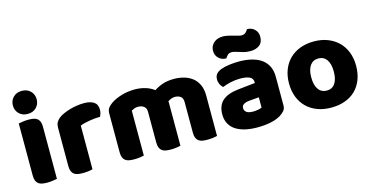

<svg xmlns="http://www.w3.org/2000/svg" viewBox="-75 -1077 2808 1449"><g transform="rotate(-15 1329.5 -352.5)"><path d="M48 -621Q48 -659 73.5 -685Q99 -711 141 -711Q183 -711 208.5 -685Q234 -659 234 -621Q234 -583 208.5 -557Q183 -531 141 -531Q99 -531 73.5 -557Q48 -583 48 -621ZM226 -1Q215 1 193.5 4.5Q172 8 150 8Q128 8 110.5 5Q93 2 81 -7Q69 -16 62.5 -31.5Q56 -47 56 -72V-479Q67 -481 88.5 -484.5Q110 -488 132 -488Q154 -488 171.5 -485Q189 -482 201 -473Q213 -464 219.5 -448.5Q226 -433 226 -408Z M504 -1Q494 2 472.5 5Q451 8 428 8Q406 8 388.5 5Q371 2 359 -7Q347 -16 340.5 -31.5Q334 -47 334 -72V-372Q334 -395 342.5 -411.5Q351 -428 367 -441Q383 -454 406.5 -464.5Q430 -475 457 -483Q484 -491 513 -495.5Q542 -500 571 -500Q619 -500 647 -481.5Q675 -463 675 -421Q675 -407 671 -393.5Q667 -380 661 -369Q640 -369 618 -367Q596 -365 575 -361Q554 -357 535.5 -352.5Q517 -348 504 -342Z M968 -501Q1009 -501 1048.5 -489.5Q1088 -478 1117 -455Q1147 -475 1184.5 -488Q1222 -501 1275 -501Q1313 -501 1349.5 -491Q1386 -481 1414.5 -459.5Q1443 -438 1460 -402.5Q1477 -367 1477 -316V-1Q1467 2 1445.5 5Q1424 8 1401 8Q1379 8 1361.5 5Q1344 2 1332 -7Q1320 -16 1313.5 -31.5Q1307 -47 1307 -72V-311Q1307 -341 1290 -354.5Q1273 -368 1244 -368Q1230 -368 1214 -361.5Q1198 -355 1190 -348Q1191 -344 1191 -340.5Q1191 -337 1191 -334V-1Q1180 2 1158.5 5Q1137 8 1115 8Q1093 8 1075.5 5Q1058 2 1046 -7Q1034 -16 1027.5 -31.5Q1021 -47 1021 -72V-311Q1021 -341 1002.5 -354.5Q984 -368 958 -368Q940 -368 927 -362.5Q914 -357 905 -352V-1Q895 2 873.5 5Q852 8 829 8Q807 8 789.5 5Q772 2 760 -7Q748 -16 741.5 -31.5Q735 -47 735 -72V-374Q735 -401 746.5 -417Q758 -433 778 -447Q812 -471 862.5 -486Q913 -501 968 -501Z M1789 -108Q1806 -108 1826.5 -111.5Q1847 -115 1857 -121V-201L1785 -195Q1757 -193 1739 -183Q1721 -173 1721 -153Q1721 -133 1736.5 -120.5Q1752 -108 1789 -108ZM1781 -501Q1835 -501 1879.5 -490Q1924 -479 1955.5 -456.5Q1987 -434 2004 -399.5Q2021 -365 2021 -318V-94Q2021 -68 2006.5 -51.5Q1992 -35 1972 -23Q1907 16 1789 16Q1736 16 1693.5 6Q1651 -4 1620.5 -24Q1590 -44 1573.5 -75Q1557 -106 1557 -147Q1557 -216 1598 -253Q1639 -290 1725 -299L1856 -313V-320Q1856 -349 1830.5 -361.5Q1805 -374 1757 -374Q1719 -374 1683 -366Q1647 -358 1618 -346Q1605 -355 1596 -373.5Q1587 -392 1587 -412Q1587 -438 1599.5 -453.5Q1612 -469 1638 -480Q1667 -491 1706.5 -496Q1746 -501 1781 -501ZM1803 -697Q1821 -692 1833 -689Q1845 -686 1853 -686Q1875 -686 1887 -699Q1899 -712 1904 -721Q1939 -721 1962.5 -698.5Q1986 -676 1986 -641Q1986 -596 1958 -575Q1930 -554 1888 -554Q1874 -554 1860 -555.5Q1846 -557 1829 -562L1789 -574Q1775 -578 1765.5 -580.5Q1756 -583 1747 -583Q1725 -583 1713.5 -570.5Q1702 -558 1696 -548Q1661 -548 1637.5 -570.5Q1614 -593 1614 -628Q1614 -650 1622.5 -666.5Q1631 -683 1645 -694Q1659 -705 1676.5 -710Q1694 -715 1712 -715Q1725 -715 1743.5 -712Q1762 -709 1803 -697Z M2628 -243Q2628 -181 2609 -132.5Q2590 -84 2555.5 -51Q2521 -18 2473 -1Q2425 16 2366 16Q2307 16 2259 -2Q2211 -20 2176.5 -53.5Q2142 -87 2123 -135Q2104 -183 2104 -243Q2104 -302 2123 -350Q2142 -398 2176.5 -431.5Q2211 -465 2259 -483Q2307 -501 2366 -501Q2425 -501 2473 -482.5Q2521 -464 2555.5 -430.5Q2590 -397 2609 -349Q2628 -301 2628 -243ZM2278 -243Q2278 -182 2301.5 -149.5Q2325 -117 2367 -117Q2409 -117 2431.5 -150Q2454 -183 2454 -243Q2454 -303 2431 -335.5Q2408 -368 2366 -368Q2324 -368 2301 -335.5Q2278 -303 2278 -243Z"/></g></svg>

Font: Baloo Paaji
Style: Regular
Weight: 400
Designer: Shuchita Grover and Ek Type
Foundry: Ek Type
Version: Version 1.007;PS 1.000;hotconv 1.0.88;makeotf.lib2.5.647800